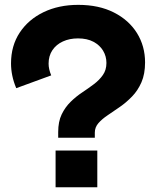

<svg xmlns="http://www.w3.org/2000/svg" viewBox="-20 -790 646 810"><path d="M48.5 -418Q37 -445.5 31.8 -471.2Q26.5 -497 26.5 -522.5Q26.5 -597 63.2 -652.5Q100 -708 164 -738.8Q228 -769.5 310 -769.5Q397 -769.5 460.2 -737.5Q523.5 -705.5 557.8 -650.5Q592 -595.5 592 -526.5Q592 -478 576.8 -443Q561.5 -408 537.2 -383Q513 -358 486 -339.2Q459 -320.5 434.8 -304.2Q410.5 -288 395.2 -270.5Q380 -253 380 -230.5V-209H225.5V-233Q225.5 -277 240.2 -307.5Q255 -338 278 -360.5Q301 -383 327 -400.2Q353 -417.5 376.2 -435Q399.5 -452.5 414.2 -473.8Q429 -495 429 -524.5Q429 -552.5 415 -576Q401 -599.5 374.2 -613.8Q347.5 -628 309 -628Q273.5 -628 245.5 -615.2Q217.5 -602.5 201.2 -578.5Q185 -554.5 185 -521.5Q185 -509.5 187.8 -497.5Q190.5 -485.5 196 -472ZM214.5 -155H390.5V0H214.5Z"/></svg>

Font: Hepta Slab ExtraLight
Style: Bold
Weight: 700
Version: Version 1.102